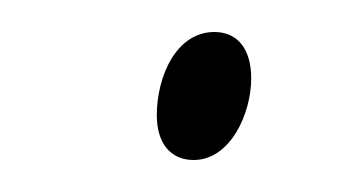

<svg xmlns="http://www.w3.org/2000/svg" viewBox="-20 -410 218 120"><path d="M101 -310C124 -310 137 -339 137 -361C137 -380 128 -390 114 -390C90 -390 78 -362 78 -338C78 -320 87 -310 101 -310Z"/></svg>

Font: Noto Sans ExtraCondensed ExtraLight
Style: Italic
Weight: 200
Width: 2
Italic angle: -12°
Designer: Monotype Design Team
Foundry: Monotype Imaging Inc.
Version: Version 2.013